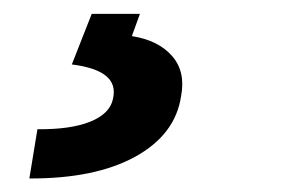

<svg xmlns="http://www.w3.org/2000/svg" viewBox="-20 -23 422 278"><path d="M112.8 -2.9H182.6L170.9 29.3Q209 35.2 229 57.9Q249 80.6 242.2 116.2Q233.9 171.9 175.8 203.9Q117.7 235.8 22.5 235.4L34.2 164.1Q82.5 164.6 110.8 153.1Q139.2 141.6 143.6 120.1Q148.4 99.1 133.5 86.9Q118.7 74.7 84 70.3Z"/></svg>

Font: Inter Tight ExtraBold
Style: Italic
Weight: 800
Italic angle: -9.39999°
Designer: Rasmus Andersson
Foundry: rsms
Version: Version 3.004